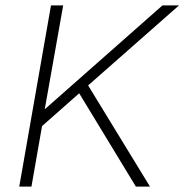

<svg xmlns="http://www.w3.org/2000/svg" viewBox="-20 -688 680 708"><path d="M51 0 168 -668H213L145 -285L579 -668H640L305 -373L533 0H481L272 -344L135 -223L96 0Z"/></svg>

Font: Gantari ExtraLight
Style: Italic
Weight: 250
Italic angle: -10°
Designer: Anugrah Pasau
Foundry: Lafontype
Version: Version 1.000